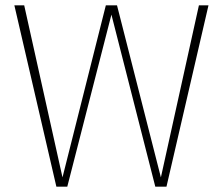

<svg xmlns="http://www.w3.org/2000/svg" viewBox="-20 -702 838 722"><path d="M606 0H564L399 -647L233 0H192L34 -682H71L215 -35L378 -682H420L585 -35L728 -682H764Z"/></svg>

Font: FiraSans
Style: Regular
Weight: 200
Designer: Carrois Corporate & Edenspiekermann AG
Foundry: Carrois Corporate GbR & Edenspiekermann AG
Version: Version 3.106;PS 003.106;hotconv 1.0.70;makeotf.lib2.5.58329